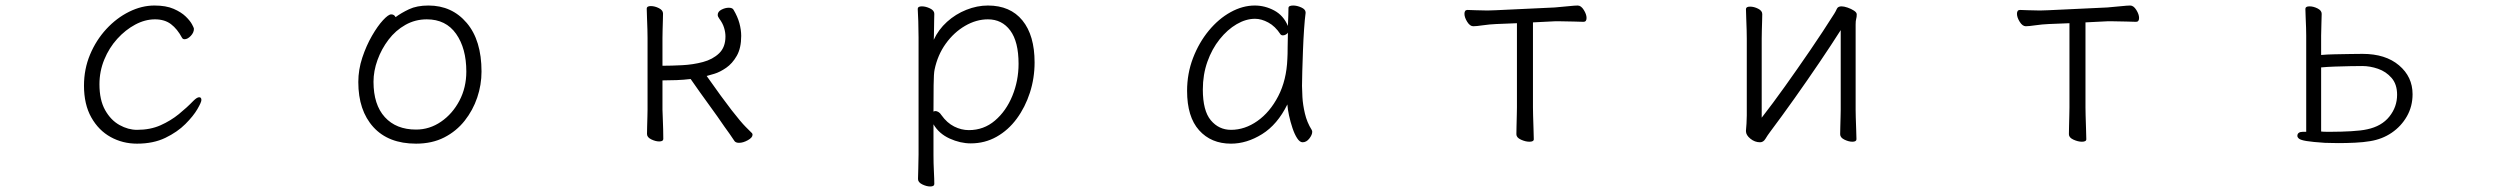

<svg xmlns="http://www.w3.org/2000/svg" viewBox="-20 -504 9040 695"><path d="M709 -142Q709 -152 701 -152Q693 -152 680 -139Q657 -115 627.5 -91Q598 -67 561 -50.5Q524 -34 476 -34Q444 -34 412.5 -51.5Q381 -69 360.5 -105.5Q340 -142 340 -199Q340 -246 357.5 -288.5Q375 -331 404.5 -363.5Q434 -396 469.5 -415Q505 -434 541 -434Q576 -434 599 -416.5Q622 -399 639 -367Q642 -362 648 -362Q659 -362 670.5 -374Q682 -386 682 -400Q682 -403 675 -416Q668 -429 652 -444.5Q636 -460 608.5 -472Q581 -484 539 -484Q493 -484 447.5 -461.5Q402 -439 365 -399Q328 -359 306 -306.5Q284 -254 284 -194Q284 -126 310.5 -79Q337 -32 380.5 -8Q424 16 476 16Q535 16 578.5 -5Q622 -26 651 -55Q680 -84 694.5 -109Q709 -134 709 -142Z M1412 -442Q1407 -452 1396 -452Q1386 -452 1366.5 -431Q1347 -410 1326.5 -374.5Q1306 -339 1291.5 -295.5Q1277 -252 1277 -207Q1277 -104 1331.5 -44Q1386 16 1486 16Q1544 16 1588 -6.5Q1632 -29 1662 -67Q1692 -105 1707.5 -151Q1723 -197 1723 -245Q1723 -358 1669.5 -421Q1616 -484 1531 -484Q1489 -484 1460.5 -470.5Q1432 -457 1412 -442ZM1486 -35Q1414 -35 1373 -80Q1332 -125 1332 -208Q1332 -247 1346.5 -287Q1361 -327 1386.5 -360.5Q1412 -394 1447.5 -414Q1483 -434 1525 -434Q1594 -434 1631 -381.5Q1668 -329 1668 -245Q1668 -187 1643 -139.5Q1618 -92 1576.5 -63.5Q1535 -35 1486 -35Z M2324 -366V-107Q2324 -100 2323.5 -82Q2323 -64 2322.5 -45.5Q2322 -27 2322 -19Q2322 -7 2337.5 0.5Q2353 8 2366 8Q2381 8 2381 -1Q2381 -13 2380.5 -36Q2380 -59 2379 -80Q2378 -101 2378 -107V-213Q2403 -213 2429 -214Q2455 -215 2480 -218Q2514 -169 2546.5 -124.5Q2579 -80 2602 -46Q2611 -34 2621 -19.5Q2631 -5 2639 7Q2644 13 2655 13Q2670 13 2687 3.5Q2704 -6 2704 -16Q2704 -21 2700 -24Q2696 -28 2679 -45Q2662 -62 2628.5 -105Q2595 -148 2538 -229Q2546 -231 2566 -237Q2586 -243 2608.5 -258.5Q2631 -274 2647 -302Q2663 -330 2663 -374Q2663 -396 2656.5 -420Q2650 -444 2635 -469Q2631 -476 2618 -476Q2605 -476 2591.5 -469Q2578 -462 2578 -450Q2578 -444 2584 -436Q2596 -420 2601 -403.5Q2606 -387 2606 -372Q2606 -333 2583 -311Q2560 -289 2524.5 -279.5Q2489 -270 2449.5 -268Q2410 -266 2378 -266V-366Q2378 -378 2378.5 -396Q2379 -414 2379.5 -430.5Q2380 -447 2380 -455Q2380 -467 2365 -474.5Q2350 -482 2336 -482Q2321 -482 2321 -473Q2321 -462 2322 -440Q2323 -418 2323.5 -397Q2324 -376 2324 -366Z M3305 -368V55Q3305 81 3304 106.5Q3303 132 3303 144Q3303 156 3318.5 163.5Q3334 171 3347 171Q3362 171 3362 162Q3362 145 3360.5 116Q3359 87 3359 56V-54Q3379 -20 3417.5 -2.5Q3456 15 3494 15Q3545 15 3587.5 -9Q3630 -33 3660.5 -74.5Q3691 -116 3708 -168.5Q3725 -221 3725 -278Q3725 -376 3681 -430Q3637 -484 3556 -484Q3517 -484 3478 -468.5Q3439 -453 3408 -425Q3377 -397 3360 -360Q3360 -360 3360.5 -372Q3361 -384 3361 -401Q3361 -418 3361.5 -433Q3362 -448 3362 -454Q3362 -466 3346.5 -473.5Q3331 -481 3317 -481Q3302 -481 3302 -472Q3303 -455 3304 -427Q3305 -399 3305 -368ZM3359 -100Q3359 -151 3359.5 -195Q3360 -239 3363 -252Q3374 -305 3403.5 -346Q3433 -387 3473.5 -410.5Q3514 -434 3556 -434Q3607 -434 3637 -393.5Q3667 -353 3667 -273Q3667 -212 3644.5 -157Q3622 -102 3581.5 -67.5Q3541 -33 3487 -33Q3460 -33 3434 -46Q3408 -59 3388 -87Q3383 -95 3377 -98.5Q3371 -102 3366 -102Q3363 -102 3359 -100Z M4706 -457V-459Q4706 -470 4690.5 -477Q4675 -484 4661 -484Q4644 -484 4644 -475Q4644 -468 4643.5 -450.5Q4643 -433 4642 -410Q4626 -448 4592.5 -466Q4559 -484 4522 -484Q4478 -484 4434.5 -460Q4391 -436 4355.5 -393Q4320 -350 4298.5 -294Q4277 -238 4277 -175Q4277 -81 4320.5 -32.5Q4364 16 4436 16Q4493 16 4548.5 -18.5Q4604 -53 4640 -126Q4641 -109 4646 -86Q4651 -63 4658.5 -40.5Q4666 -18 4675.5 -3.5Q4685 11 4695 11Q4709 11 4719.5 -2.5Q4730 -16 4730 -27Q4730 -30 4728 -34Q4711 -61 4703.5 -93Q4696 -125 4694.5 -152.5Q4693 -180 4693 -193Q4693 -211 4694 -246Q4695 -281 4696.5 -321.5Q4698 -362 4700.5 -398.5Q4703 -435 4706 -457ZM4642 -386Q4641 -361 4641 -333.5Q4641 -306 4640 -291Q4637 -214 4607 -156Q4577 -98 4531.5 -66Q4486 -34 4436 -34Q4392 -34 4363 -68.5Q4334 -103 4334 -180Q4334 -234 4350.5 -280.5Q4367 -327 4395 -362Q4423 -397 4456.5 -416.5Q4490 -436 4523 -436Q4546 -436 4571 -422.5Q4596 -409 4615 -380Q4618 -376 4624 -376Q4629 -376 4634.5 -379Q4640 -382 4642 -386Z M5471 -420V-115Q5471 -108 5470.5 -87.5Q5470 -67 5469.5 -46.5Q5469 -26 5469 -18Q5469 -6 5485.5 1.5Q5502 9 5516 9Q5532 9 5532 0Q5532 -13 5531 -38Q5530 -63 5529.5 -86Q5529 -109 5529 -115V-423L5609 -427H5626Q5652 -427 5677.5 -426Q5703 -425 5712 -425Q5723 -425 5723 -439Q5723 -452 5713 -468Q5703 -484 5691 -484Q5681 -484 5657 -481.5Q5633 -479 5608 -477L5395 -467Q5388 -467 5380 -466.5Q5372 -466 5364 -466Q5341 -466 5320.5 -467Q5300 -468 5292 -468Q5281 -468 5281 -454Q5281 -441 5291 -425Q5301 -409 5313 -409Q5324 -409 5348 -412.5Q5372 -416 5396 -417Z M6643 -395V-106Q6643 -99 6642.5 -81Q6642 -63 6641.5 -44.5Q6641 -26 6641 -18Q6641 -6 6656.5 1.5Q6672 9 6685 9Q6700 9 6700 0Q6700 -12 6699 -35Q6698 -58 6697.5 -79Q6697 -100 6697 -106V-415Q6697 -429 6699 -435.5Q6701 -442 6701 -452Q6701 -459 6691 -465.5Q6681 -472 6668 -476.5Q6655 -481 6646 -481Q6633 -481 6629 -472Q6625 -463 6620 -455Q6579 -390 6532.5 -322Q6486 -254 6441 -191Q6396 -128 6357 -78V-364Q6357 -376 6357.5 -394Q6358 -412 6358.5 -428.5Q6359 -445 6359 -453Q6359 -465 6344 -472.5Q6329 -480 6315 -480Q6300 -480 6300 -471Q6300 -460 6301 -438Q6302 -416 6302.5 -395Q6303 -374 6303 -364V-86Q6303 -74 6302 -57Q6301 -40 6300 -31V-29Q6300 -15 6316 -2Q6332 11 6351 11Q6363 11 6370.5 -1.5Q6378 -14 6387 -26Q6429 -82 6475.5 -147.5Q6522 -213 6566 -278Q6610 -343 6643 -395Z M7471 -420V-115Q7471 -108 7470.5 -87.5Q7470 -67 7469.5 -46.5Q7469 -26 7469 -18Q7469 -6 7485.5 1.5Q7502 9 7516 9Q7532 9 7532 0Q7532 -13 7531 -38Q7530 -63 7529.5 -86Q7529 -109 7529 -115V-423L7609 -427H7626Q7652 -427 7677.5 -426Q7703 -425 7712 -425Q7723 -425 7723 -439Q7723 -452 7713 -468Q7703 -484 7691 -484Q7681 -484 7657 -481.5Q7633 -479 7608 -477L7395 -467Q7388 -467 7380 -466.5Q7372 -466 7364 -466Q7341 -466 7320.5 -467Q7300 -468 7292 -468Q7281 -468 7281 -454Q7281 -441 7291 -425Q7301 -409 7313 -409Q7324 -409 7348 -412.5Q7372 -416 7396 -417Z M8328 -375V-27H8317Q8296 -27 8296 -12Q8296 -7 8302 -2Q8308 3 8329 6.5Q8350 10 8395 13Q8405 13 8417.5 13.5Q8430 14 8445 14Q8474 14 8505 12.5Q8536 11 8559 7Q8603 0 8637.5 -23.5Q8672 -47 8692.5 -83Q8713 -119 8713 -163Q8713 -226 8664 -267.5Q8615 -309 8532 -309Q8515 -309 8487.5 -308.5Q8460 -308 8431.5 -307.5Q8403 -307 8382 -305V-375Q8382 -393 8383 -417.5Q8384 -442 8384 -454Q8384 -466 8369 -473.5Q8354 -481 8340 -481Q8325 -481 8325 -472Q8325 -461 8326 -441.5Q8327 -422 8327.5 -403.5Q8328 -385 8328 -375ZM8382 -28V-260Q8403 -262 8431.5 -263Q8460 -264 8487.5 -264.5Q8515 -265 8531 -265Q8559 -265 8588 -255Q8617 -245 8637 -222Q8657 -199 8657 -161Q8657 -117 8629 -82Q8601 -47 8549 -36Q8527 -31 8490.5 -29Q8454 -27 8422 -27Q8410 -27 8400 -27Q8390 -27 8382 -28Z"/></svg>

Font: Klee One
Style: Regular
Weight: 400
Designer: Fontworks Inc.
Foundry: Fontworks Inc.
Version: Version 1.100